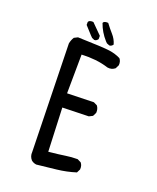

<svg xmlns="http://www.w3.org/2000/svg" viewBox="-148 -880 795 975"><g transform="rotate(20 250.0 -392.5)"><path d="M168 7.8Q152.3 5.9 140.6 -3.9Q125 -21.5 127 -44.9L113.3 -627Q117.2 -646.5 127 -662.1L146.5 -671.9Q287.1 -668 319.8 -663.1Q352.5 -658.2 379.9 -644.5Q391.6 -630.9 389.6 -609.4L379.9 -589.8Q362.3 -575.2 338.9 -579.1Q305.7 -589.8 269 -593.8Q232.4 -597.7 193.4 -595.7L191.4 -385.7L335 -389.6L354.5 -379.9Q366.2 -364.3 364.3 -342.8L354.5 -323.2L335 -313.5L193.4 -309.6L203.1 -74.2Q261.7 -80.1 292.5 -85Q323.2 -89.8 356.4 -89.8L376 -80.1Q387.7 -66.4 385.7 -44.9L376 -25.4Q327.1 -9.8 273.9 -3.9Q220.7 2 168 7.8ZM228.5 -687.5 214.8 -693.4 205.1 -703.1 166 -746.1V-761.7L169.9 -767.6Q179.7 -773.4 193.4 -771.5L248 -716.8V-699.2Q240.2 -687.5 228.5 -687.5ZM309.6 -687.5 294.9 -693.4 287.1 -701.2Q253.9 -738.3 238.3 -783.2L242.2 -789.1Q252 -794.9 265.6 -793Q283.2 -769.5 302.2 -748Q321.3 -726.6 329.1 -699.2Q321.3 -687.5 309.6 -687.5Z"/></g></svg>

Font: JasonHandwriting4
Style: Regular
Weight: 400
Version: Version 1.01.21